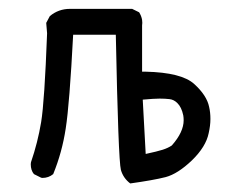

<svg xmlns="http://www.w3.org/2000/svg" viewBox="-20 -435 540 442"><path d="M308.6 -205.6Q334.5 -208 347.4 -208Q360.4 -208 370.4 -206.8Q380.4 -205.6 388.2 -197.8Q397.9 -188.5 401.9 -169.4Q402.8 -164.1 402.8 -158.2Q402.8 -130.9 375.5 -100.1Q366.7 -94.2 354.5 -90.3Q342.3 -86.4 315.4 -80.6ZM148.4 -355H246.6Q252.4 -66.4 258.3 -43.9Q263.7 -24.9 279.8 -12.7Q332.5 -20 361.3 -27.3Q389.2 -34.7 421.9 -65.9Q454.1 -97.2 460.4 -128.4Q464.4 -146 464.4 -161.1Q464.4 -176.3 461.4 -189Q456.1 -215.3 427 -241.7Q397.9 -268.1 315.4 -270H307.1V-376.5Q307.6 -379.4 307.6 -382.3Q307.6 -385.3 307.1 -389.2Q305.7 -397.9 300.3 -406.7L284.2 -414.6H146Q143.6 -414.6 141.1 -414.6Q114.7 -414.6 94.7 -397.9L86.4 -382.3L88.4 -358.4Q82.5 -201.2 74.7 -153.8Q66.9 -106.9 51.3 -61.5Q50.8 -59.6 50.8 -57.1Q50.8 -43 58.1 -34.2L74.7 -25.9Q76.2 -25.4 77.6 -25.4Q91.8 -25.4 102.5 -34.2Q123 -84.5 131.3 -139.2Q140.1 -195.3 148.4 -355Z"/></svg>

Font: NaikaiFont
Style: Light
Weight: 300
Version: Version 1.89